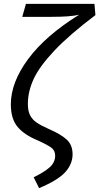

<svg xmlns="http://www.w3.org/2000/svg" viewBox="-20 -758 513 992"><path d="M154 158Q209 131 237 106Q265 81 265 46Q265 21 247 6.5Q229 -8 174 -33Q104 -62 70 -103.5Q36 -145 36 -219Q36 -332 125.5 -453Q215 -574 389 -682Q345 -671 246 -671H95L114 -738H468L473 -680Q338 -578 261 -496.5Q184 -415 154 -350Q124 -285 124 -221Q124 -185 135.5 -162.5Q147 -140 169 -125Q191 -110 231 -92Q294 -65 324.5 -37Q355 -9 355 39Q355 89 317.5 131Q280 173 182 214Z"/></svg>

Font: Fira Sans Book
Style: Italic
Weight: 350
Italic angle: -8°
Designer: bBox Type GmbH & Carrois Corporate GbR & Edenspiekermann AG
Foundry: bBox Type GmbH & Carrois Corporate GbR & Edenspiekermann AG
Version: Version 4.301